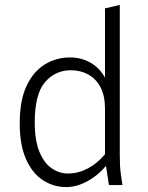

<svg xmlns="http://www.w3.org/2000/svg" viewBox="-20 -751 601 779"><path d="M60 -250Q60 -344 88 -403Q116 -462 162.5 -490Q209 -518 264 -518Q309 -518 346.5 -497Q384 -476 406 -436V-717L466 -731V-122Q466 -97 467 -79Q468 -61 471 -39L477 0H422L410 -78Q380 -41 336 -16.5Q292 8 248 8Q197 8 154 -20Q111 -48 85.5 -105.5Q60 -163 60 -250ZM121 -255Q121 -181 140 -135Q159 -89 190 -68Q221 -47 256 -47Q297 -47 336 -67.5Q375 -88 406 -125V-310Q406 -362 388 -396.5Q370 -431 338.5 -448.5Q307 -466 268 -466Q204 -466 162.5 -417.5Q121 -369 121 -255Z"/></svg>

Font: Radio Canada Light
Style: Regular
Weight: 300
Designer: Charles Daoud, Etienne Aubert Bonn, Alexandre Saumier Demers, Jacques Le Bailly
Foundry: Radio-Canada
Version: Version 2.104;gftools[0.9.28.dev5+ged2979d]